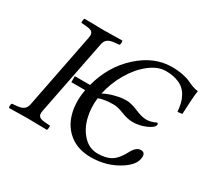

<svg xmlns="http://www.w3.org/2000/svg" viewBox="-135 -864 1166 1083"><g transform="rotate(30 448.0 -323.0)"><path d="M731 -120.1Q754.4 -165 785.2 -165Q802.2 -165 808.1 -152.8Q814 -140.6 809.1 -120.1Q801.8 -80.6 748 -43.9Q665.5 12.2 558.1 12.2Q477.1 12.2 422.4 -29.3Q367.7 -70.8 347.4 -141.6Q327.1 -212.4 342.8 -299.8H252.9V-338.9H352.1Q388.7 -478 488 -568.1Q587.4 -658.2 702.1 -658.2Q742.2 -658.2 774.4 -651.6Q806.6 -645 823.2 -636.7Q839.8 -628.4 859.4 -621.1Q878.9 -613.8 896 -612.8Q888.7 -561 884.8 -458L855 -454.1Q852.5 -482.4 847.4 -504.9Q842.3 -527.3 830.1 -549.8Q817.9 -572.3 799.8 -587.4Q781.7 -602.5 752.2 -611.8Q722.7 -621.1 684.1 -621.1Q632.3 -621.1 579.3 -579.6Q526.4 -538.1 487.3 -471.2Q448.2 -404.3 432.1 -329.1Q460.4 -344.7 494.1 -353.8Q527.8 -362.8 544.9 -364.5Q562 -366.2 574.2 -366.2Q604.5 -366.2 649.9 -347.2Q695.3 -328.1 723.1 -328.1Q739.3 -328.1 753.4 -332Q767.6 -335.9 775.9 -340.1Q784.2 -344.2 786.1 -344.2Q789.6 -344.2 792 -340.8Q794.4 -337.4 793 -332Q788.6 -313 747.6 -295.4Q706.5 -277.8 664.1 -277.8Q630.9 -277.8 590.3 -293.9Q549.8 -310.1 522.9 -310.1Q464.4 -310.1 426.8 -295.9Q418.5 -230.5 433.8 -168.9Q449.2 -107.4 488.3 -66.2Q527.3 -24.9 582 -24.9Q636.7 -24.9 670.2 -45.9Q703.6 -66.9 731 -120.1ZM212.9 -568.8Q217.3 -591.8 207.5 -602.5Q197.8 -613.3 168.9 -615.2L134.8 -618.2Q132.8 -622.1 134.3 -632.8Q135.7 -643.6 138.2 -647Q226.1 -645 265.1 -645Q294.9 -645 384.8 -647Q387.7 -640.1 386.7 -630.6Q385.7 -621.1 382.8 -618.2L352.1 -615.2Q322.3 -612.3 308.3 -601.3Q294.4 -590.3 290 -568.8L192.9 -76.2Q188.5 -53.2 198.2 -42.5Q208 -31.7 236.8 -29.8L271 -26.9Q272.9 -22.9 271.7 -12Q270.5 -1 268.1 2Q180.2 0 141.1 0Q110.8 0 21 2Q18.1 -4.9 19 -14.4Q20 -23.9 22.9 -26.9L54.2 -29.8Q84 -32.7 97.9 -43.7Q111.8 -54.7 116.2 -76.2Z"/></g></svg>

Font: Common Serif News
Style: Italic
Weight: 450
Italic angle: -12°
Designer: Philipp H. Poll, Khaled Hosny
Foundry: Stefan Peev, Context Ltd.
Version: Version 1.026